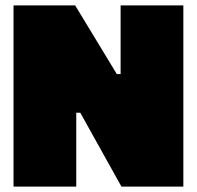

<svg xmlns="http://www.w3.org/2000/svg" viewBox="-20 -690 728 710"><path d="M30 0V-670H258L412 -416H426V-670H658V0H429L277 -273H262V0Z"/></svg>

Font: Titillium Web Black
Style: Regular
Weight: 900
Version: Version 1.002;PS 35.000;hotconv 1.0.70;makeotf.lib2.5.55311